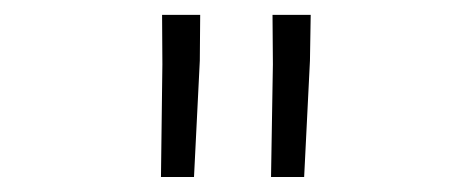

<svg xmlns="http://www.w3.org/2000/svg" viewBox="-20 -770 640 258"><path d="M248.5 -688.5 240.7 -532.2H196.3L198.2 -683.6L197.8 -750H249ZM396.5 -688.5 388.7 -532.2H344.2L346.7 -683.6L346.2 -750H397.5Z"/></svg>

Font: TypoPRO Roboto Mono
Style: Regular
Weight: 300
Designer: Google
Version: Version 2.000986; 2015; ttfautohint (v1.3)